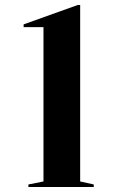

<svg xmlns="http://www.w3.org/2000/svg" viewBox="-20 -744 468 764"><path d="M93 0V-10L153 -22V-636H74V-647L289 -724H299V-22L353 -10V0Z"/></svg>

Font: Kalnia Medium
Style: Regular
Weight: 500
Designer: Frida Medrano
Foundry: Frida Medrano
Version: Version 1.105